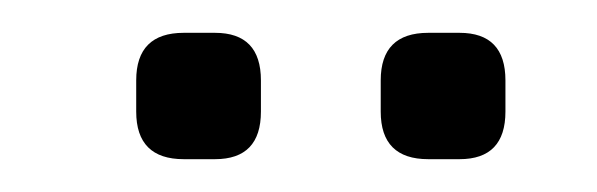

<svg xmlns="http://www.w3.org/2000/svg" viewBox="-20 -654 364 117"><path d="M92 -557Q63 -557 63 -586V-605Q63 -634 92 -634H111Q139 -634 139 -605V-586Q139 -557 111 -557ZM241 -557Q212 -557 212 -586V-605Q212 -634 241 -634H260Q288 -634 288 -605V-586Q288 -557 260 -557Z"/></svg>

Font: Jura
Style: Regular
Weight: 400
Designer: Daniel Johnson, Alexei Vanyashin
Foundry: Daniel Johnson
Version: Version 5.103